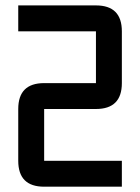

<svg xmlns="http://www.w3.org/2000/svg" viewBox="-20 -704 528 724"><path d="M48.8 -683.6H341.8Q439.5 -683.6 439.5 -585.9V-390.6Q439.5 -293 341.8 -293H146.5V-97.7H439.5V0H146.5Q48.8 0 48.8 -97.7V-293Q48.8 -390.6 146.5 -390.6H341.8V-585.9H48.8Z"/></svg>

Font: BabelStone Runic Staveless Rule
Style: Regular
Weight: 400
Designer: Andrew West
Foundry: BabelStone
Version: Version 3.002 March 14, 2022